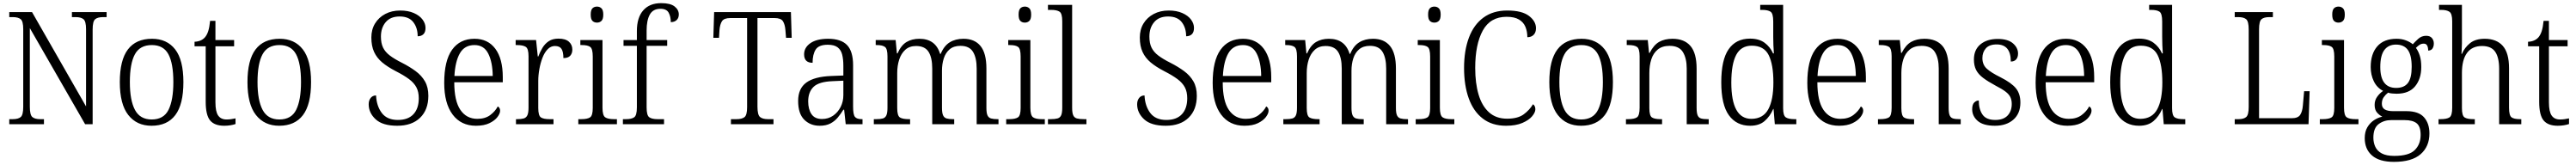

<svg xmlns="http://www.w3.org/2000/svg" viewBox="-20 -791 16403 1051"><path d="M39 0V-32H61Q96 -32 112 -45.5Q128 -59 128 -111V-605Q128 -655 112 -668.5Q96 -682 62 -682H39V-714H184L528 -113V-605Q528 -655 512 -668.5Q496 -682 462 -682H438V-714H659V-682H636Q602 -682 586 -668.5Q570 -655 570 -603V0H522L170 -612V-111Q170 -59 186 -45.5Q202 -32 236 -32H260V0Z M945 10Q851 10 797 -58.5Q743 -127 743 -268Q743 -408 794.5 -476Q846 -544 948 -544Q1043 -544 1095.5 -476.5Q1148 -409 1148 -268Q1148 -126 1096.5 -58Q1045 10 945 10ZM946 -30Q1023 -30 1053.5 -92Q1084 -154 1084 -268Q1084 -387 1052.5 -445.5Q1021 -504 947 -504Q871 -504 839 -445Q807 -386 807 -268Q807 -152 839.5 -91Q872 -30 946 -30Z M1408 10Q1346 10 1318 -24Q1290 -58 1290 -143V-496H1219V-525Q1262 -527 1285 -553Q1298 -568 1306 -592.5Q1314 -617 1318 -658H1352V-536H1471V-496H1352V-139Q1352 -80 1369.5 -55Q1387 -30 1422 -30Q1439 -30 1452 -32Q1465 -34 1480 -37V-1Q1466 4 1447 7Q1428 10 1408 10Z M1758 10Q1664 10 1610 -58.5Q1556 -127 1556 -268Q1556 -408 1607.5 -476Q1659 -544 1761 -544Q1856 -544 1908.5 -476.5Q1961 -409 1961 -268Q1961 -126 1909.5 -58Q1858 10 1758 10ZM1759 -30Q1836 -30 1866.5 -92Q1897 -154 1897 -268Q1897 -387 1865.5 -445.5Q1834 -504 1760 -504Q1684 -504 1652 -445Q1620 -386 1620 -268Q1620 -152 1652.5 -91Q1685 -30 1759 -30Z M2510 10Q2417 10 2372.5 -31Q2328 -72 2328 -127Q2328 -151 2340.5 -167Q2353 -183 2375 -183Q2378 -116 2411.5 -71.5Q2445 -27 2514 -27Q2579 -27 2613 -63.5Q2647 -100 2647 -165Q2647 -206 2632 -234.5Q2617 -263 2585 -287Q2553 -311 2500 -338Q2448 -365 2414 -393.5Q2380 -422 2362.5 -460Q2345 -498 2345 -552Q2345 -603 2368.5 -641.5Q2392 -680 2433.5 -702Q2475 -724 2529 -724Q2579 -724 2615.5 -708Q2652 -692 2671 -666.5Q2690 -641 2690 -613Q2690 -586 2676.5 -573Q2663 -560 2640 -560Q2640 -614 2612 -650Q2584 -686 2525 -686Q2467 -686 2436.5 -650Q2406 -614 2406 -558Q2406 -516 2419.5 -488Q2433 -460 2462.5 -437.5Q2492 -415 2540 -391Q2589 -366 2627 -338Q2665 -310 2686.5 -272.5Q2708 -235 2708 -181Q2708 -92 2655.5 -41Q2603 10 2510 10Z M3011 10Q2916 10 2862.5 -61.5Q2809 -133 2809 -263Q2809 -404 2859 -474Q2909 -544 3002 -544Q3087 -544 3134.5 -480.5Q3182 -417 3182 -299V-267H2873Q2873 -148 2912 -91Q2951 -34 3020 -34Q3070 -34 3102 -58Q3134 -82 3150 -113Q3156 -110 3160.5 -103.5Q3165 -97 3165 -86Q3165 -68 3148 -45.5Q3131 -23 3097 -6.5Q3063 10 3011 10ZM3118 -307Q3117 -395 3089.5 -449.5Q3062 -504 3002 -504Q2939 -504 2909 -452Q2879 -400 2874 -307Z M3266 0V-32H3274Q3299 -32 3315 -36.5Q3331 -41 3338.5 -56.5Q3346 -72 3346 -106V-433Q3346 -481 3328.5 -492.5Q3311 -504 3271 -504H3264V-536H3394L3405 -431H3408Q3419 -460 3434.5 -486Q3450 -512 3474.5 -528.5Q3499 -545 3537 -545Q3581 -545 3603 -525.5Q3625 -506 3625 -475Q3625 -451 3611.5 -436Q3598 -421 3568 -421Q3568 -461 3556 -479.5Q3544 -498 3514 -498Q3488 -498 3468 -477.5Q3448 -457 3435 -423.5Q3422 -390 3415 -351Q3408 -312 3408 -275V-103Q3408 -54 3425 -43Q3442 -32 3480 -32H3505V0Z M3782 -647Q3764 -647 3753 -658Q3742 -669 3742 -698Q3742 -727 3753 -738Q3764 -749 3782 -749Q3799 -749 3810.5 -738Q3822 -727 3822 -698Q3822 -669 3810.5 -658Q3799 -647 3782 -647ZM3663 0V-32H3681Q3721 -32 3738 -43.5Q3755 -55 3755 -103V-431Q3755 -480 3739 -492Q3723 -504 3685 -504H3676V-536H3817V-105Q3817 -56 3834 -44Q3851 -32 3891 -32H3909V0Z M3947 0V-32H3966Q4002 -32 4019 -44Q4036 -56 4036 -107V-499H3951V-536H4036V-593Q4036 -679 4076.5 -725Q4117 -771 4191 -771Q4249 -771 4276 -750Q4303 -729 4303 -699Q4303 -676 4289 -663Q4275 -650 4252 -650Q4252 -685 4238.5 -710Q4225 -735 4186 -735Q4139 -735 4118.5 -698.5Q4098 -662 4098 -597V-536H4229V-499H4098V-107Q4098 -56 4115 -44Q4132 -32 4168 -32H4209V0Z M4635 0V-32H4670Q4705 -32 4721.5 -45Q4738 -58 4738 -108V-676H4631Q4591 -676 4578 -656Q4565 -636 4562 -599L4559 -550H4523L4528 -714H5017L5022 -550H4986L4982 -599Q4979 -636 4966 -656Q4953 -676 4913 -676H4804V-111Q4804 -59 4820.5 -45.5Q4837 -32 4871 -32H4906V0Z M5200 10Q5141 10 5102 -28.5Q5063 -67 5063 -148Q5063 -227 5115 -265Q5167 -303 5274 -307L5351 -310V-372Q5351 -413 5343.5 -443Q5336 -473 5314.5 -489.5Q5293 -506 5252 -506Q5194 -506 5174.5 -475Q5155 -444 5155 -391Q5101 -391 5101 -445Q5101 -488 5141 -516Q5181 -544 5254 -544Q5336 -544 5374.5 -504Q5413 -464 5413 -375V-111Q5413 -62 5424.5 -47Q5436 -32 5469 -32H5473V0H5366L5356 -92H5351Q5335 -66 5315.5 -42.5Q5296 -19 5268.5 -4.5Q5241 10 5200 10ZM5215 -33Q5255 -33 5285.5 -54Q5316 -75 5333.5 -109.5Q5351 -144 5351 -185V-277L5284 -274Q5196 -271 5161.5 -238Q5127 -205 5127 -145Q5127 -95 5148 -64Q5169 -33 5215 -33Z M5545 0V-32H5560Q5587 -32 5602.5 -36.5Q5618 -41 5625 -56.5Q5632 -72 5632 -105V-432Q5632 -480 5616 -492Q5600 -504 5563 -504H5557V-536H5684L5692 -451H5696Q5719 -503 5753.5 -523.5Q5788 -544 5835 -544Q5938 -544 5967 -448H5971Q5992 -499 6028.5 -521.5Q6065 -544 6116 -544Q6187 -544 6224.5 -498Q6262 -452 6262 -355V-104Q6262 -71 6269 -56Q6276 -41 6291.5 -36.5Q6307 -32 6334 -32H6339V0H6200V-354Q6200 -423 6176.5 -461Q6153 -499 6097 -499Q6054 -499 6028 -477Q6002 -455 5990.5 -419Q5979 -383 5979 -341V-105Q5979 -72 5986 -56.5Q5993 -41 6008.5 -36.5Q6024 -32 6050 -32H6057V0H5917V-354Q5917 -424 5893.5 -461Q5870 -498 5814 -498Q5772 -498 5745.5 -474Q5719 -450 5706.5 -411Q5694 -372 5694 -326V-103Q5694 -54 5711 -43Q5728 -32 5769 -32H5776V0Z M6507 -647Q6489 -647 6478 -658Q6467 -669 6467 -698Q6467 -727 6478 -738Q6489 -749 6507 -749Q6524 -749 6535.5 -738Q6547 -727 6547 -698Q6547 -669 6535.5 -658Q6524 -647 6507 -647ZM6388 0V-32H6406Q6446 -32 6463 -43.5Q6480 -55 6480 -103V-431Q6480 -480 6464 -492Q6448 -504 6410 -504H6401V-536H6542V-105Q6542 -56 6559 -44Q6576 -32 6616 -32H6634V0Z M6654 0V-32H6670Q6698 -32 6714.5 -36.5Q6731 -41 6738 -56.5Q6745 -72 6745 -105V-656Q6745 -705 6728 -716.5Q6711 -728 6674 -728H6654V-760H6808V-105Q6808 -72 6815 -56.5Q6822 -41 6838.5 -36.5Q6855 -32 6884 -32H6899V0Z M7404 10Q7311 10 7266.5 -31Q7222 -72 7222 -127Q7222 -151 7234.5 -167Q7247 -183 7269 -183Q7272 -116 7305.5 -71.5Q7339 -27 7408 -27Q7473 -27 7507 -63.5Q7541 -100 7541 -165Q7541 -206 7526 -234.5Q7511 -263 7479 -287Q7447 -311 7394 -338Q7342 -365 7308 -393.5Q7274 -422 7256.5 -460Q7239 -498 7239 -552Q7239 -603 7262.5 -641.5Q7286 -680 7327.5 -702Q7369 -724 7423 -724Q7473 -724 7509.5 -708Q7546 -692 7565 -666.5Q7584 -641 7584 -613Q7584 -586 7570.5 -573Q7557 -560 7534 -560Q7534 -614 7506 -650Q7478 -686 7419 -686Q7361 -686 7330.5 -650Q7300 -614 7300 -558Q7300 -516 7313.5 -488Q7327 -460 7356.5 -437.5Q7386 -415 7434 -391Q7483 -366 7521 -338Q7559 -310 7580.5 -272.5Q7602 -235 7602 -181Q7602 -92 7549.5 -41Q7497 10 7404 10Z M7905 10Q7810 10 7756.5 -61.5Q7703 -133 7703 -263Q7703 -404 7753 -474Q7803 -544 7896 -544Q7981 -544 8028.5 -480.5Q8076 -417 8076 -299V-267H7767Q7767 -148 7806 -91Q7845 -34 7914 -34Q7964 -34 7996 -58Q8028 -82 8044 -113Q8050 -110 8054.5 -103.5Q8059 -97 8059 -86Q8059 -68 8042 -45.5Q8025 -23 7991 -6.5Q7957 10 7905 10ZM8012 -307Q8011 -395 7983.5 -449.5Q7956 -504 7896 -504Q7833 -504 7803 -452Q7773 -400 7768 -307Z M8153 0V-32H8168Q8195 -32 8210.5 -36.5Q8226 -41 8233 -56.5Q8240 -72 8240 -105V-432Q8240 -480 8224 -492Q8208 -504 8171 -504H8165V-536H8292L8300 -451H8304Q8327 -503 8361.5 -523.5Q8396 -544 8443 -544Q8546 -544 8575 -448H8579Q8600 -499 8636.5 -521.5Q8673 -544 8724 -544Q8795 -544 8832.5 -498Q8870 -452 8870 -355V-104Q8870 -71 8877 -56Q8884 -41 8899.5 -36.5Q8915 -32 8942 -32H8947V0H8808V-354Q8808 -423 8784.5 -461Q8761 -499 8705 -499Q8662 -499 8636 -477Q8610 -455 8598.5 -419Q8587 -383 8587 -341V-105Q8587 -72 8594 -56.5Q8601 -41 8616.5 -36.5Q8632 -32 8658 -32H8665V0H8525V-354Q8525 -424 8501.5 -461Q8478 -498 8422 -498Q8380 -498 8353.5 -474Q8327 -450 8314.5 -411Q8302 -372 8302 -326V-103Q8302 -54 8319 -43Q8336 -32 8377 -32H8384V0Z M9115 -647Q9097 -647 9086 -658Q9075 -669 9075 -698Q9075 -727 9086 -738Q9097 -749 9115 -749Q9132 -749 9143.5 -738Q9155 -727 9155 -698Q9155 -669 9143.5 -658Q9132 -647 9115 -647ZM8996 0V-32H9014Q9054 -32 9071 -43.5Q9088 -55 9088 -103V-431Q9088 -480 9072 -492Q9056 -504 9018 -504H9009V-536H9150V-105Q9150 -56 9167 -44Q9184 -32 9224 -32H9242V0Z M9571 10Q9483 10 9423.5 -35.5Q9364 -81 9334 -164Q9304 -247 9304 -358Q9304 -469 9335 -551.5Q9366 -634 9427.5 -679Q9489 -724 9579 -724Q9672 -724 9717 -690Q9762 -656 9762 -611Q9762 -584 9747 -569Q9732 -554 9707 -554Q9707 -590 9695 -619.5Q9683 -649 9654 -666.5Q9625 -684 9575 -684Q9471 -684 9423 -596Q9375 -508 9375 -358Q9375 -261 9396.5 -188.5Q9418 -116 9463 -75.5Q9508 -35 9578 -35Q9646 -35 9683.5 -62.5Q9721 -90 9743 -127Q9758 -117 9758 -95Q9758 -75 9737.5 -50.5Q9717 -26 9675.5 -8Q9634 10 9571 10Z M10049 10Q9955 10 9901 -58.5Q9847 -127 9847 -268Q9847 -408 9898.5 -476Q9950 -544 10052 -544Q10147 -544 10199.5 -476.5Q10252 -409 10252 -268Q10252 -126 10200.5 -58Q10149 10 10049 10ZM10050 -30Q10127 -30 10157.5 -92Q10188 -154 10188 -268Q10188 -387 10156.5 -445.5Q10125 -504 10051 -504Q9975 -504 9943 -445Q9911 -386 9911 -268Q9911 -152 9943.5 -91Q9976 -30 10050 -30Z M10335 0V-32H10347Q10388 -32 10405 -43.5Q10422 -55 10422 -105V-433Q10422 -481 10405 -492.5Q10388 -504 10351 -504H10340V-536H10474L10482 -454H10486Q10512 -505 10547 -524.5Q10582 -544 10631 -544Q10707 -544 10746 -498Q10785 -452 10785 -354V-105Q10785 -72 10791.5 -56.5Q10798 -41 10813 -36.5Q10828 -32 10855 -32H10862V0H10722V-354Q10722 -420 10697.5 -459.5Q10673 -499 10613 -499Q10566 -499 10537.5 -475.5Q10509 -452 10496.5 -413Q10484 -374 10484 -326V-102Q10484 -54 10500.5 -43Q10517 -32 10557 -32H10565V0Z M11126 10Q11039 10 10990.5 -57Q10942 -124 10942 -267Q10942 -410 10989 -477.5Q11036 -545 11125 -545Q11182 -545 11217.5 -519Q11253 -493 11272 -451H11277Q11275 -476 11274 -504Q11273 -532 11273 -556V-654Q11273 -705 11256 -716.5Q11239 -728 11202 -728H11190V-760H11336V-102Q11336 -55 11353 -43.5Q11370 -32 11409 -32H11420V0H11283L11275 -97H11273Q11252 -49 11217.5 -19.5Q11183 10 11126 10ZM11135 -34Q11209 -35 11241.5 -95Q11274 -155 11274 -266Q11274 -380 11244 -440Q11214 -500 11136 -500Q11068 -500 11037 -441Q11006 -382 11006 -265Q11006 -33 11135 -34Z M11692 10Q11597 10 11543.5 -61.5Q11490 -133 11490 -263Q11490 -404 11540 -474Q11590 -544 11683 -544Q11768 -544 11815.5 -480.5Q11863 -417 11863 -299V-267H11554Q11554 -148 11593 -91Q11632 -34 11701 -34Q11751 -34 11783 -58Q11815 -82 11831 -113Q11837 -110 11841.5 -103.5Q11846 -97 11846 -86Q11846 -68 11829 -45.5Q11812 -23 11778 -6.5Q11744 10 11692 10ZM11799 -307Q11798 -395 11770.5 -449.5Q11743 -504 11683 -504Q11620 -504 11590 -452Q11560 -400 11555 -307Z M11940 0V-32H11952Q11993 -32 12010 -43.5Q12027 -55 12027 -105V-433Q12027 -481 12010 -492.5Q11993 -504 11956 -504H11945V-536H12079L12087 -454H12091Q12117 -505 12152 -524.5Q12187 -544 12236 -544Q12312 -544 12351 -498Q12390 -452 12390 -354V-105Q12390 -72 12396.5 -56.5Q12403 -41 12418 -36.5Q12433 -32 12460 -32H12467V0H12327V-354Q12327 -420 12302.5 -459.5Q12278 -499 12218 -499Q12171 -499 12142.5 -475.5Q12114 -452 12101.5 -413Q12089 -374 12089 -326V-102Q12089 -54 12105.5 -43Q12122 -32 12162 -32H12170V0Z M12685 10Q12611 10 12575.5 -20.5Q12540 -51 12540 -95Q12540 -126 12553.5 -138.5Q12567 -151 12582 -151Q12582 -96 12605.5 -61.5Q12629 -27 12687 -27Q12739 -27 12765.5 -55Q12792 -83 12792 -129Q12792 -153 12783.5 -171.5Q12775 -190 12753 -207Q12731 -224 12690 -245Q12640 -272 12609.5 -295Q12579 -318 12565 -345.5Q12551 -373 12551 -412Q12551 -474 12592.5 -508.5Q12634 -543 12703 -543Q12767 -543 12799.5 -515Q12832 -487 12832 -450Q12832 -426 12820 -412.5Q12808 -399 12786 -399Q12786 -508 12696 -508Q12649 -508 12627 -483Q12605 -458 12605 -421Q12605 -379 12633 -353.5Q12661 -328 12720 -299Q12791 -263 12819 -228Q12847 -193 12847 -138Q12847 -68 12802.5 -29Q12758 10 12685 10Z M13146 10Q13051 10 12997.5 -61.5Q12944 -133 12944 -263Q12944 -404 12994 -474Q13044 -544 13137 -544Q13222 -544 13269.5 -480.5Q13317 -417 13317 -299V-267H13008Q13008 -148 13047 -91Q13086 -34 13155 -34Q13205 -34 13237 -58Q13269 -82 13285 -113Q13291 -110 13295.5 -103.5Q13300 -97 13300 -86Q13300 -68 13283 -45.5Q13266 -23 13232 -6.5Q13198 10 13146 10ZM13253 -307Q13252 -395 13224.5 -449.5Q13197 -504 13137 -504Q13074 -504 13044 -452Q13014 -400 13009 -307Z M13603 10Q13516 10 13467.5 -57Q13419 -124 13419 -267Q13419 -410 13466 -477.5Q13513 -545 13602 -545Q13659 -545 13694.5 -519Q13730 -493 13749 -451H13754Q13752 -476 13751 -504Q13750 -532 13750 -556V-654Q13750 -705 13733 -716.5Q13716 -728 13679 -728H13667V-760H13813V-102Q13813 -55 13830 -43.5Q13847 -32 13886 -32H13897V0H13760L13752 -97H13750Q13729 -49 13694.5 -19.5Q13660 10 13603 10ZM13612 -34Q13686 -35 13718.5 -95Q13751 -155 13751 -266Q13751 -380 13721 -440Q13691 -500 13613 -500Q13545 -500 13514 -441Q13483 -382 13483 -265Q13483 -33 13612 -34Z M14212 0V-32H14236Q14269 -32 14285 -45.5Q14301 -59 14301 -110V-603Q14301 -655 14285 -668.5Q14269 -682 14235 -682H14212V-714H14455V-682H14432Q14398 -682 14382.5 -668.5Q14367 -655 14367 -605V-38H14575Q14615 -38 14629 -59.5Q14643 -81 14646 -119L14654 -210H14689L14682 0Z M14873 -647Q14855 -647 14844 -658Q14833 -669 14833 -698Q14833 -727 14844 -738Q14855 -749 14873 -749Q14890 -749 14901.5 -738Q14913 -727 14913 -698Q14913 -669 14901.5 -658Q14890 -647 14873 -647ZM14754 0V-32H14772Q14812 -32 14829 -43.5Q14846 -55 14846 -103V-431Q14846 -480 14830 -492Q14814 -504 14776 -504H14767V-536H14908V-105Q14908 -56 14925 -44Q14942 -32 14982 -32H15000V0Z M15226 240Q15133 240 15086.5 199.5Q15040 159 15040 89Q15040 48 15056.5 20Q15073 -8 15098.5 -25Q15124 -42 15152 -48Q15133 -57 15118 -74.5Q15103 -92 15103 -123Q15103 -152 15119 -174.5Q15135 -197 15157 -212Q15118 -232 15098 -273Q15078 -314 15078 -364Q15078 -448 15120 -496Q15162 -544 15243 -544Q15276 -544 15303 -533.5Q15330 -523 15346 -509Q15359 -524 15380.5 -543.5Q15402 -563 15431 -563Q15456 -563 15468 -548.5Q15480 -534 15480 -514Q15480 -495 15471.5 -482Q15463 -469 15444 -469Q15444 -489 15437.5 -501Q15431 -513 15416 -513Q15401 -513 15390 -506Q15379 -499 15366 -486Q15381 -466 15390.5 -436.5Q15400 -407 15400 -364Q15400 -289 15361 -241.5Q15322 -194 15243 -194Q15232 -194 15214.5 -195.5Q15197 -197 15189 -201Q15173 -189 15161 -172Q15149 -155 15149 -130Q15149 -105 15167.5 -94Q15186 -83 15221 -83H15306Q15383 -83 15417.5 -44Q15452 -5 15452 59Q15452 142 15396 191Q15340 240 15226 240ZM15240 -231Q15291 -231 15315 -262.5Q15339 -294 15339 -365Q15339 -439 15314.5 -473Q15290 -507 15239 -507Q15191 -507 15165 -472.5Q15139 -438 15139 -364Q15139 -231 15240 -231ZM15228 202Q15321 202 15358.5 165Q15396 128 15396 68Q15396 15 15371 -5.5Q15346 -26 15294 -26H15208Q15163 -26 15129 -1Q15095 24 15095 86Q15095 118 15107.5 144.5Q15120 171 15149 186.5Q15178 202 15228 202Z M15510 0V-32H15522Q15563 -32 15580 -43.5Q15597 -55 15597 -105V-656Q15597 -704 15579.5 -716Q15562 -728 15527 -728H15513V-760H15659V-514Q15659 -495 15657.5 -474.5Q15656 -454 15656 -448H15659Q15676 -488 15710.5 -516Q15745 -544 15804 -544Q15879 -544 15919 -499Q15959 -454 15959 -356V-105Q15959 -56 15974.5 -44Q15990 -32 16030 -32H16037V0H15896V-353Q15896 -424 15871 -461Q15846 -498 15787 -498Q15724 -498 15691.5 -454Q15659 -410 15659 -326V-102Q15659 -54 15676 -43Q15693 -32 15733 -32H15741V0Z M16269 10Q16207 10 16179 -24Q16151 -58 16151 -143V-496H16080V-525Q16123 -527 16146 -553Q16159 -568 16167 -592.5Q16175 -617 16179 -658H16213V-536H16332V-496H16213V-139Q16213 -80 16230.5 -55Q16248 -30 16283 -30Q16300 -30 16313 -32Q16326 -34 16341 -37V-1Q16327 4 16308 7Q16289 10 16269 10Z"/></svg>

Font: Noto Serif Tamil SemiCondensed Light
Style: Italic
Weight: 300
Width: 4
Italic angle: -12°
Designer: Indian Type Foundry, Tom Grace, and the Monotype Design Team
Foundry: Monotype Imaging Inc.
Version: Version 2.003; ttfautohint (v1.8.4.7-5d5b)